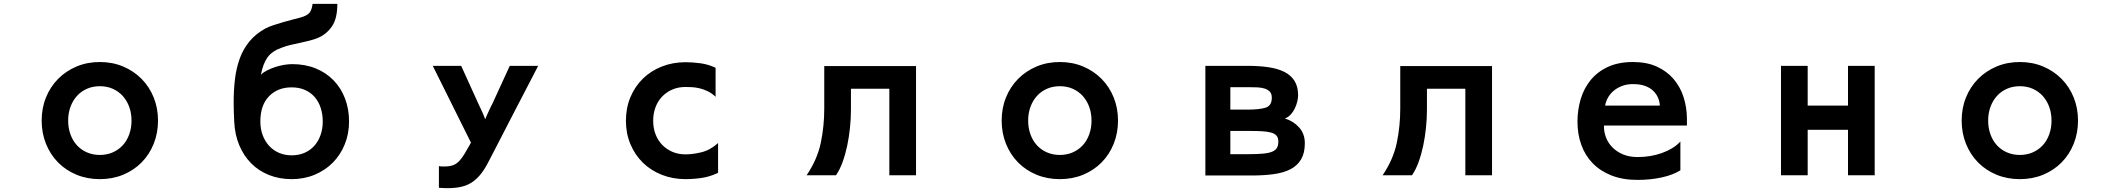

<svg xmlns="http://www.w3.org/2000/svg" viewBox="-20 -861 11040 1000"><path d="M500 72Q434 72 378.5 49Q323 26 282.5 -15Q242 -56 219.5 -112Q197 -168 197 -233Q197 -298 219.5 -353.5Q242 -409 282.5 -450Q323 -491 378.5 -514.5Q434 -538 500 -538Q566 -538 621.5 -514.5Q677 -491 717.5 -450Q758 -409 780.5 -353.5Q803 -298 803 -233Q803 -168 780.5 -112Q758 -56 717.5 -15Q677 26 621.5 49Q566 72 500 72ZM500 -54Q537 -54 567.5 -67.5Q598 -81 619.5 -104.5Q641 -128 653 -161Q665 -194 665 -233Q665 -272 653 -304.5Q641 -337 619.5 -361Q598 -385 567.5 -398.5Q537 -412 500 -412Q463 -412 432.5 -398.5Q402 -385 380.5 -361Q359 -337 347 -304.5Q335 -272 335 -233Q335 -194 347 -161Q359 -128 380.5 -104.5Q402 -81 432.5 -67.5Q463 -54 500 -54Z M1499 72Q1435 72 1381 50.5Q1327 29 1288 -10.5Q1249 -50 1226 -105Q1203 -160 1200 -227Q1197 -281 1197 -328Q1197 -393 1204 -450.5Q1211 -508 1229 -557Q1247 -606 1279 -645Q1311 -684 1361 -712Q1378 -721 1403 -729.5Q1428 -738 1454.5 -745.5Q1481 -753 1505.5 -759.5Q1530 -766 1546 -770Q1578 -779 1591 -793.5Q1604 -808 1608 -841H1737Q1737 -765 1709.5 -724.5Q1682 -684 1639 -665Q1618 -656 1594.5 -650Q1571 -644 1546 -638.5Q1521 -633 1496 -627.5Q1471 -622 1448 -613Q1397 -595 1373.5 -562.5Q1350 -530 1339 -472Q1351 -484 1370.5 -494Q1390 -504 1412.5 -511.5Q1435 -519 1458.5 -523Q1482 -527 1502 -527Q1569 -527 1623.5 -505Q1678 -483 1717 -443Q1756 -403 1777 -348Q1798 -293 1798 -228Q1798 -164 1775.5 -109Q1753 -54 1713.5 -14Q1674 26 1619 49Q1564 72 1499 72ZM1499 -52Q1536 -52 1566 -65Q1596 -78 1617 -101.5Q1638 -125 1649.5 -157.5Q1661 -190 1661 -228Q1661 -266 1650.5 -298.5Q1640 -331 1619.5 -355Q1599 -379 1568.5 -392.5Q1538 -406 1499 -406Q1426 -406 1381 -359.5Q1336 -313 1336 -228Q1336 -190 1348 -157.5Q1360 -125 1381.5 -101.5Q1403 -78 1433 -65Q1463 -52 1499 -52Z M2312 119Q2301 119 2289.5 118.5Q2278 118 2266 117V4Q2274 6 2281.5 6Q2289 6 2296 6Q2322 6 2339.5 -0.5Q2357 -7 2371.5 -22Q2386 -37 2400 -60.5Q2414 -84 2433 -118L2234 -518H2382L2471 -322Q2478 -307 2485 -292Q2491 -280 2497 -265.5Q2503 -251 2507 -240Q2512 -252 2518.5 -266.5Q2525 -281 2531 -294Q2538 -309 2546 -324L2635 -518H2783Q2715 -387 2660 -281Q2637 -236 2614 -192Q2591 -148 2572.5 -111.5Q2554 -75 2541 -50.5Q2528 -26 2525 -20Q2507 16 2487 42Q2467 68 2442.5 85.5Q2418 103 2386 111Q2354 119 2312 119Z M3550 72Q3484 72 3427 49.5Q3370 27 3328.5 -13.5Q3287 -54 3263.5 -110Q3240 -166 3240 -232Q3240 -299 3263.5 -355Q3287 -411 3328.5 -451.5Q3370 -492 3427 -514.5Q3484 -537 3550 -537Q3587 -537 3628 -531.5Q3669 -526 3707 -508V-357Q3688 -375 3666.5 -385.5Q3645 -396 3624 -401Q3603 -406 3584 -407Q3565 -408 3550 -408Q3513 -408 3482.5 -395Q3452 -382 3429.5 -359Q3407 -336 3394.5 -303.5Q3382 -271 3382 -232Q3382 -193 3394.5 -161Q3407 -129 3429.5 -106Q3452 -83 3482.5 -70Q3513 -57 3550 -57Q3588 -57 3633.5 -68Q3679 -79 3720 -116V39Q3679 59 3636 65.5Q3593 72 3550 72Z M4181 52Q4237 -31 4255 -117.5Q4273 -204 4273 -295V-517H4751V52H4612V-399H4412V-291Q4412 -244 4407 -195.5Q4402 -147 4392.5 -102Q4383 -57 4368.5 -17Q4354 23 4334 52Z M5500 72Q5434 72 5378.5 49Q5323 26 5282.5 -15Q5242 -56 5219.5 -112Q5197 -168 5197 -233Q5197 -298 5219.5 -353.5Q5242 -409 5282.5 -450Q5323 -491 5378.5 -514.5Q5434 -538 5500 -538Q5566 -538 5621.5 -514.5Q5677 -491 5717.5 -450Q5758 -409 5780.5 -353.5Q5803 -298 5803 -233Q5803 -168 5780.5 -112Q5758 -56 5717.5 -15Q5677 26 5621.5 49Q5566 72 5500 72ZM5500 -54Q5537 -54 5567.5 -67.5Q5598 -81 5619.5 -104.5Q5641 -128 5653 -161Q5665 -194 5665 -233Q5665 -272 5653 -304.5Q5641 -337 5619.5 -361Q5598 -385 5567.5 -398.5Q5537 -412 5500 -412Q5463 -412 5432.5 -398.5Q5402 -385 5380.5 -361Q5359 -337 5347 -304.5Q5335 -272 5335 -233Q5335 -194 5347 -161Q5359 -128 5380.5 -104.5Q5402 -81 5432.5 -67.5Q5463 -54 5500 -54Z M6258 -518H6481Q6538 -518 6586 -511Q6634 -504 6668.5 -487Q6703 -470 6722 -440Q6741 -410 6741 -365Q6741 -350 6736.5 -331.5Q6732 -313 6723.5 -295.5Q6715 -278 6702 -264Q6689 -250 6672 -244Q6717 -230 6746.5 -197Q6776 -164 6776 -115Q6776 -64 6756.5 -31Q6737 2 6701 20.5Q6665 39 6614 46Q6563 53 6500 53H6258ZM6483 -58Q6530 -58 6560 -61Q6590 -64 6607 -71.5Q6624 -79 6631 -91.5Q6638 -104 6638 -124Q6638 -144 6628 -155Q6618 -166 6598.5 -171Q6579 -176 6551.5 -177.5Q6524 -179 6488 -179H6388V-58ZM6473 -290Q6541 -290 6572.5 -300.5Q6604 -311 6604 -352Q6604 -372 6594 -383Q6584 -394 6567.5 -399.5Q6551 -405 6528.5 -406Q6506 -407 6480 -407H6388V-290Z M7181 52Q7237 -31 7255 -117.5Q7273 -204 7273 -295V-517H7751V52H7612V-399H7412V-291Q7412 -244 7407 -195.5Q7402 -147 7392.5 -102Q7383 -57 7368.5 -17Q7354 23 7334 52Z M8508 76Q8432 76 8373.5 53Q8315 30 8275.5 -10.5Q8236 -51 8216 -106.5Q8196 -162 8196 -227Q8196 -289 8213 -345.5Q8230 -402 8265.5 -445Q8301 -488 8355.5 -513Q8410 -538 8485 -538Q8557 -538 8609.5 -514Q8662 -490 8696.5 -449.5Q8731 -409 8748 -357Q8765 -305 8766 -248V-207H8334V-201Q8334 -172 8345 -144Q8356 -116 8378 -93.5Q8400 -71 8433 -57Q8466 -43 8509 -43Q8541 -43 8573 -48Q8605 -53 8634.5 -63.5Q8664 -74 8689 -89Q8714 -104 8732 -124V26Q8694 50 8635.5 63Q8577 76 8508 76ZM8625 -311Q8624 -332 8615.5 -352Q8607 -372 8590.5 -388Q8574 -404 8548 -413.5Q8522 -423 8485 -423Q8452 -423 8426 -412.5Q8400 -402 8382 -386Q8364 -370 8353.5 -350Q8343 -330 8340 -311Z M9256 -518H9395V-311H9605V-518H9744V52H9605V-185H9395V52H9256Z M10500 72Q10434 72 10378.5 49Q10323 26 10282.5 -15Q10242 -56 10219.5 -112Q10197 -168 10197 -233Q10197 -298 10219.5 -353.5Q10242 -409 10282.5 -450Q10323 -491 10378.5 -514.5Q10434 -538 10500 -538Q10566 -538 10621.5 -514.5Q10677 -491 10717.5 -450Q10758 -409 10780.5 -353.5Q10803 -298 10803 -233Q10803 -168 10780.5 -112Q10758 -56 10717.5 -15Q10677 26 10621.5 49Q10566 72 10500 72ZM10500 -54Q10537 -54 10567.5 -67.5Q10598 -81 10619.5 -104.5Q10641 -128 10653 -161Q10665 -194 10665 -233Q10665 -272 10653 -304.5Q10641 -337 10619.5 -361Q10598 -385 10567.5 -398.5Q10537 -412 10500 -412Q10463 -412 10432.5 -398.5Q10402 -385 10380.5 -361Q10359 -337 10347 -304.5Q10335 -272 10335 -233Q10335 -194 10347 -161Q10359 -128 10380.5 -104.5Q10402 -81 10432.5 -67.5Q10463 -54 10500 -54Z"/></svg>

Font: LINE Seed JP_TTF Bold
Style: Regular
Weight: 700
Designer: LINE & Fontrix & Fontworks
Version: Version 1.009